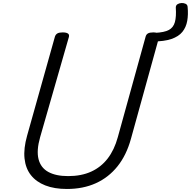

<svg xmlns="http://www.w3.org/2000/svg" viewBox="-20 -1229 1261 1268"><path d="M1219 -1184Q1224 -1133 1216.5 -1091Q1209 -1049 1184.5 -1018.5Q1160 -988 1112 -971.5Q1064 -955 987 -955L1004 -1012Q1065 -1015 1095 -1031Q1125 -1047 1135 -1083Q1145 -1119 1141 -1179Q1141 -1194 1152 -1201Q1163 -1208 1178 -1209Q1193 -1210 1205.5 -1204Q1218 -1198 1219 -1184ZM422 19Q339 19 279 -4.5Q219 -28 184 -72.5Q149 -117 142 -182.5Q135 -248 159 -333L343 -988Q348 -1002 359.5 -1008.5Q371 -1015 394 -1015Q417 -1015 428 -1008Q439 -1001 435 -985L245 -323Q220 -235 234.5 -178Q249 -121 299 -93.5Q349 -66 430 -66Q517 -66 582 -95.5Q647 -125 691 -182Q735 -239 758 -323L942 -988Q946 -1002 957.5 -1008.5Q969 -1015 992 -1015Q1039 -1015 1031 -985L845 -313Q815 -204 756 -130.5Q697 -57 613 -19Q529 19 422 19Z"/></svg>

Font: Playwrite AU NSW
Style: Regular
Weight: 400
Designer: Veronika Burian, José Scaglione
Foundry: TypeTogether
Version: Version 1.002